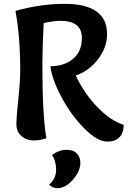

<svg xmlns="http://www.w3.org/2000/svg" viewBox="-20 -736 678 1006"><path d="M377 -340Q422 -245 491 -174Q560 -103 628 -82Q628 -40 606 -17Q584 6 543 6Q490 6 422 -62.5Q354 -131 303.5 -224.5Q253 -318 244 -389Q316 -389 362.5 -427.5Q409 -466 409 -537Q409 -627 297 -627Q261 -627 209 -615Q202 -480 202 -397Q202 -131 223 -12Q191 0 155 0Q119 0 92.5 -23Q66 -46 66 -84Q66 -122 76 -216.5Q86 -311 86 -368Q86 -543 61 -679Q196 -716 318 -716Q541 -716 541 -557Q541 -487 493.5 -425.5Q446 -364 377 -340ZM237 232Q274 200 274 153.5Q274 107 252 76Q290 49 328 49Q366 49 383.5 69Q401 89 401 117Q401 161 362 205.5Q323 250 280 250Q256 250 237 232Z"/></svg>

Font: Salsa
Style: Regular
Weight: 400
Designer: John Vargas Beltrn
Foundry: John Vargas Beltran
Version: Version 1.002